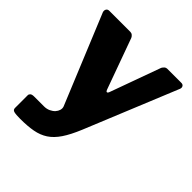

<svg xmlns="http://www.w3.org/2000/svg" viewBox="-189 -661 957 957"><g transform="rotate(45 289.0 -182.5)"><path d="M103 165Q72 165 59 161.5Q46 158 46 145V55Q46 48 52 42.5Q58 37 74 37H143Q161 37 176 30Q191 23 200 13Q209 3 212.5 -9Q216 -21 212 -32L18 -503Q15 -514 20 -522Q25 -530 36 -530H184Q193 -530 199.5 -524.5Q206 -519 209 -512L306 -244Q309 -235 314 -234.5Q319 -234 323 -244L420 -512Q424 -519 430 -524.5Q436 -530 444 -530H544Q555 -530 559.5 -522Q564 -514 560 -504L360 -16Q336 42 312 77.5Q288 113 259 132Q230 151 192 158Q154 165 103 165Z"/></g></svg>

Font: Libre Franklin ExtraBold
Style: Regular
Weight: 800
Designer: Pablo Impallari, Rodrigo Fuenzalida, Nhung Nguyen
Foundry: Impallari Type
Version: Version 3.000